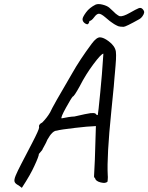

<svg xmlns="http://www.w3.org/2000/svg" viewBox="-20 -858 713 923"><path d="M650 -766Q584 -729 574 -729Q564 -729 558 -730Q552 -731 548.5 -732Q545 -733 538 -737Q531 -741 529 -742Q527 -743 518 -749.5Q509 -756 507.5 -757Q506 -758 486 -775Q466 -792 455.5 -792Q445 -792 432.5 -775Q420 -758 410 -757Q408 -744 400 -741Q390 -743 383 -750.5Q376 -758 377 -767.5Q378 -777 394 -799Q410 -821 440 -836Q453 -841 474 -835.5Q495 -830 505.5 -821Q516 -812 524.5 -803.5Q533 -795 536 -792.5Q539 -790 545.5 -785.5Q552 -781 556 -780Q572 -778 603.5 -796Q635 -814 646.5 -818.5Q658 -823 666 -814Q674 -805 673 -797.5Q672 -790 665 -780Q658 -770 650 -766ZM448 -305H450Q452 -311 462 -414Q470 -491 477 -600Q467 -600 429.5 -550Q392 -500 363 -443Q336 -394 330 -394Q323 -387 297 -340Q271 -293 276 -289Q313 -297 338 -298Q398 -312 415 -314Q432 -316 439 -312Q444 -305 448 -305ZM515 -322Q493 -106 498 -15Q499 -8 498 3Q497 14 497 15Q488 25 464 19Q440 13 437 -1Q432 -5 432 -9.5Q432 -14 436 -90L441 -252L428 -251Q408 -251 339 -243Q270 -235 253 -230Q232 -230 208 -187Q202 -172 192.5 -155.5Q183 -139 183 -137L167 -118Q167 -107 146 -62Q127 -19 85 45L69 33Q53 25 50 15.5Q47 6 55.5 -14.5Q64 -35 82.5 -70.5Q101 -106 134.5 -170.5Q168 -235 168 -245Q164 -260 183 -269Q206 -292 221 -318Q233 -346 326 -504Q363 -570 421 -648Q444 -679 461 -678.5Q478 -678 502 -660Q533 -637 537 -610Q538 -604 538 -593Q538 -582 537.5 -571Q537 -560 535.5 -543Q534 -526 533 -513.5Q532 -501 530 -480Q528 -459 527 -443Q526 -427 515 -322Z"/></svg>

Font: Caveat
Style: Regular
Weight: 400
Designer: Pablo Impallari
Foundry: Creative Lab NY
Version: Version 1.096; ttfautohint (v1.3)